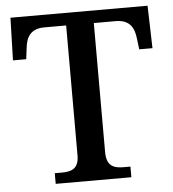

<svg xmlns="http://www.w3.org/2000/svg" viewBox="-52 -762 727 809"><g transform="rotate(-5 312.0 -357.0)"><path d="M151 0H471V-45H443C403 -45 370 -54 370 -115V-661H462C522 -661 540 -626 545 -582L551 -534H607L602 -714H22L17 -534H73L79 -582C84 -626 102 -661 161 -661H253V-111C253 -53 219 -45 179 -45H151Z"/></g></svg>

Font: Noto Serif Yezidi Medium
Style: Regular
Weight: 500
Designer: Dalton Maag Ltd
Foundry: Dalton Maag Ltd
Version: Version 1.001